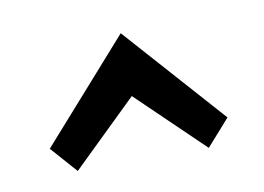

<svg xmlns="http://www.w3.org/2000/svg" viewBox="-39 -751 435 316"><g transform="rotate(-10 178.5 -592.5)"><path d="M69 -487 30 -531 178 -698 327 -531 288 -487 178 -593Z"/></g></svg>

Font: Arsenal SC
Style: Bold
Weight: 700
Designer: Andrij Shevchenko
Foundry: Stairsfor
Version: Version 2.001; ttfautohint (v1.8.4.7-5d5b)